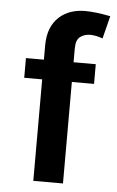

<svg xmlns="http://www.w3.org/2000/svg" viewBox="-51 -730 468 767"><g transform="rotate(5 183.0 -347.0)"><path d="M40 -407V-486H112V-543Q112 -618 156 -658Q196 -694 260 -694Q301 -694 361 -682L338 -591Q310 -601 287.5 -601Q265 -601 248 -588.5Q231 -576 231 -542V-486H320V-407H231V0H112V-407Z"/></g></svg>

Font: Karmilla
Style: Bold
Weight: 700
Designer: Jonathan Pinhorn
Version: Version 1.000